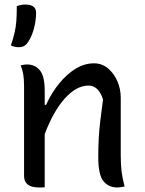

<svg xmlns="http://www.w3.org/2000/svg" viewBox="-20 -822 640 846"><path d="M177 3Q170 4 164.5 4Q159 4 153 4Q118 4 102 -9Q86 -22 86 -47V-442Q86 -473 82.5 -494Q79 -515 71 -534Q78 -536 85 -537Q92 -538 99 -538Q134 -538 155.5 -512.5Q177 -487 177 -422V-360H183Q207 -413 240.5 -454Q274 -495 313 -519Q352 -543 394 -543Q429 -543 455.5 -521Q482 -499 497 -464.5Q512 -430 512 -392V-139Q512 -98 515.5 -68Q519 -38 529 0Q521 1 513 2.5Q505 4 496 4Q459 4 436 -23.5Q413 -51 413 -130Q413 -173 415 -211Q417 -249 422 -290.5Q427 -332 434 -384Q414 -445 370 -445Q317 -445 266 -388.5Q215 -332 177 -231ZM91 -802Q139 -802 139 -766Q139 -728 127.5 -689Q116 -650 96 -627Q84 -614 64 -614Q43 -614 28 -622Q39 -655 44.5 -679Q50 -703 52 -729.5Q54 -756 54 -795Q74 -802 91 -802Z"/></svg>

Font: Recursive Mn Csl St
Style: Regular
Weight: 400
Monospace: yes
Version: Version 1.079;hotconv 1.0.112;makeotfexe 2.5.65598; ttfautoh